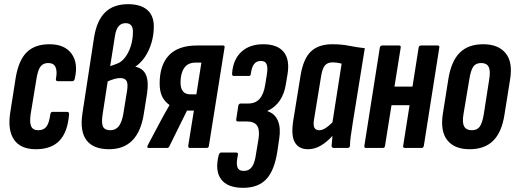

<svg xmlns="http://www.w3.org/2000/svg" viewBox="-20 -709 2472 920"><path d="M152 6Q79 6 47.5 -39.5Q16 -85 29 -169L55 -335Q69 -420 108 -458.5Q147 -497 217 -497Q290 -497 323 -451.5Q356 -406 338 -331Q335 -320 327 -320H258Q246 -320 248 -331Q255 -368 246 -387.5Q237 -407 211 -407Q187 -407 174 -390Q161 -373 154 -327L127 -163Q121 -122 129.5 -103.5Q138 -85 163 -85Q190 -85 203 -103Q216 -121 221 -161Q223 -173 232 -173H301Q312 -173 311 -161Q304 -76 265 -35Q226 6 152 6Z M503 6Q427 6 394.5 -37Q362 -80 375 -166L431 -531Q444 -611 484 -650Q524 -689 594 -689Q653 -689 685 -662Q717 -635 717 -582Q717 -542 706 -504.5Q695 -467 675 -437Q655 -407 629 -390V-389Q665 -382 679 -351Q693 -320 685 -263L669 -163Q656 -79 614.5 -36.5Q573 6 503 6ZM508 -85Q534 -85 549 -104Q564 -123 571 -164L589 -275Q594 -307 586.5 -321Q579 -335 556 -335Q533 -335 496 -319L472 -163Q465 -120 473.5 -102.5Q482 -85 508 -85ZM508 -392 539 -403Q562 -411 579.5 -434Q597 -457 607 -489Q617 -521 617 -557Q617 -598 582 -598Q561 -598 548.5 -583.5Q536 -569 531 -538Z M692 0Q687 0 686 -3.5Q685 -7 688 -13L749 -128Q759 -147 769.5 -165.5Q780 -184 792 -205V-206Q769 -222 757 -246.5Q745 -271 745 -309Q745 -397 789.5 -444Q834 -491 924 -491H1049Q1058 -491 1056 -481L981 -11Q980 0 970 0H890Q881 0 882 -11L909 -179H876L791 -7Q788 0 780 0ZM892 -257H921L945 -409H917Q880 -409 862.5 -383Q845 -357 845 -314Q845 -257 892 -257Z M1145 191Q1070 191 1039.5 150Q1009 109 1028 34Q1032 22 1039 22H1112Q1122 22 1120 33Q1111 74 1117.5 92Q1124 110 1148 110Q1173 110 1187 91Q1201 72 1207 27L1219 -45Q1225 -88 1211.5 -107.5Q1198 -127 1162 -127H1119Q1115 -127 1113 -130Q1111 -133 1112 -138L1122 -203Q1123 -207 1126 -210Q1129 -213 1132 -213H1170Q1204 -213 1224 -235.5Q1244 -258 1251 -304L1259 -354Q1264 -388 1257 -402.5Q1250 -417 1230 -417Q1209 -417 1197.5 -402Q1186 -387 1182 -356Q1182 -351 1179.5 -348Q1177 -345 1174 -345H1099Q1092 -345 1092 -357Q1097 -424 1136.5 -460.5Q1176 -497 1241 -497Q1309 -497 1339 -460.5Q1369 -424 1358 -355L1350 -307Q1343 -260 1320.5 -227Q1298 -194 1262 -178V-176Q1297 -165 1311.5 -130.5Q1326 -96 1318 -45L1309 16Q1295 108 1256 149.5Q1217 191 1145 191Z M1456 6Q1412 6 1393 -26.5Q1374 -59 1385 -130L1420 -346Q1433 -427 1469.5 -462Q1506 -497 1572 -497Q1617 -497 1654 -489.5Q1691 -482 1728 -478L1671 -125Q1665 -86 1661 -58.5Q1657 -31 1657 -11Q1656 0 1645 0H1580Q1569 0 1569 -11Q1570 -21 1571 -33Q1572 -45 1573 -58Q1547 -29 1517.5 -11.5Q1488 6 1456 6ZM1510 -85Q1524 -85 1540.5 -95.5Q1557 -106 1573 -123L1617 -404Q1606 -407 1595 -408.5Q1584 -410 1572 -410Q1549 -410 1536.5 -395Q1524 -380 1518 -340L1485 -138Q1480 -109 1486.5 -97Q1493 -85 1510 -85Z M1920 0Q1910 0 1912 -11L1986 -481Q1988 -491 1997 -491H2078Q2087 -491 2085 -481L2011 -11Q2009 0 2000 0ZM1734 0Q1724 0 1726 -11L1800 -481Q1802 -491 1812 -491H1892Q1902 -491 1900 -481L1825 -11Q1824 0 1814 0ZM1841 -205 1856 -294H1972L1958 -205Z M2230 6Q2158 6 2123.5 -37Q2089 -80 2102 -164L2129 -334Q2143 -417 2183.5 -457Q2224 -497 2295 -497Q2368 -497 2403 -454Q2438 -411 2424 -327L2397 -158Q2384 -75 2343 -34.5Q2302 6 2230 6ZM2241 -85Q2266 -85 2278.5 -102Q2291 -119 2298 -161L2324 -328Q2331 -370 2321.5 -388.5Q2312 -407 2286 -407Q2260 -407 2248 -390Q2236 -373 2229 -330L2201 -163Q2194 -122 2204 -103.5Q2214 -85 2241 -85Z"/></svg>

Font: Sofia Sans Extra Condensed
Style: Bold Italic
Weight: 700
Italic angle: -9°
Designer: Botio Nikoltchev, Ani Petrova
Foundry: lettersoup
Version: Version 4.101